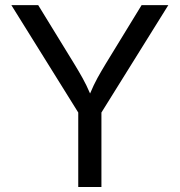

<svg xmlns="http://www.w3.org/2000/svg" viewBox="-20 -748 719 768"><path d="M293 0V-297.9L25.4 -727.5H132.8L276.9 -492.7Q295.4 -462.4 310.5 -435.3Q325.7 -408.2 340.3 -374Q355 -409.2 370.1 -436.5Q385.3 -463.9 402.8 -492.7L546.4 -727.5H653.3L385.7 -297.9V0Z"/></svg>

Font: Inter-Regular
Style: Regular
Weight: 400
Designer: Rasmus Andersson
Foundry: rsms
Version: Version 4.000;git-a52131595